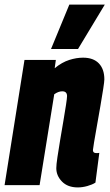

<svg xmlns="http://www.w3.org/2000/svg" viewBox="-36 -809 479 839"><path d="M71 -547H208L203 -511Q235 -537 266.5 -547Q298 -557 327 -557Q372 -557 396 -532Q420 -507 420 -462Q420 -453 415 -420.5Q410 -388 402.5 -344.5Q395 -301 387.5 -259Q380 -217 375 -187Q370 -157 370 -153Q370 -140 385 -140Q387 -140 390.5 -140Q394 -140 398 -141L381 -11Q367 -2 345.5 4Q324 10 304 10Q260 10 235 -15.5Q210 -41 210 -74Q210 -89 215 -122.5Q220 -156 227 -198Q234 -240 241 -280.5Q248 -321 252.5 -351Q257 -381 257 -389Q257 -410 236 -410Q219 -410 201 -397L137 0H-16ZM187 -595 267 -789H422L305 -595Z"/></svg>

Font: Georama Condensed ExtraBold
Style: Italic
Weight: 800
Width: 3
Italic angle: -9°
Designer: Jean-Baptiste Levee
Foundry: Production Type
Version: Version 1.000